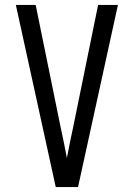

<svg xmlns="http://www.w3.org/2000/svg" viewBox="-20 -755 540 775"><path d="M205 0 44 -735H124L224 -245Q231 -213 237.5 -181Q244 -149 250 -117Q256 -149 262.5 -181Q269 -213 276 -245L376 -735H456L295 0Z"/></svg>

Font: Iosevka Web
Style: Regular
Weight: 400
Monospace: yes
Designer: Belleve Invis
Foundry: Belleve Invis
Version: Version 28.0.3; ttfautohint (v1.8.3)